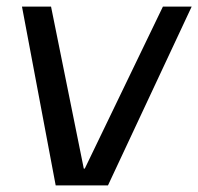

<svg xmlns="http://www.w3.org/2000/svg" viewBox="-20 -560 599 580"><path d="M46.4 -540H134.2L233.1 -50.7H236.1L472.1 -540H559L306.2 0H148.2Z"/></svg>

Font: Pathway Extreme 8pt Thin
Style: Italic
Weight: 100
Italic angle: -8°
Designer: Eduardo Rodriguez Tunni
Foundry: Eduardo Rodriguez Tunni
Version: Version 1.000